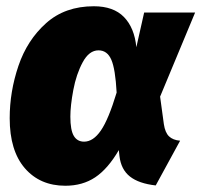

<svg xmlns="http://www.w3.org/2000/svg" viewBox="-20 -574 644 614"><path d="M416 -423 441 -534H604L492 -265L504 -177Q508 -150 520.5 -138Q533 -126 556 -124L478 19Q424 13 395.5 -9.5Q367 -32 362 -75L360 -94Q325 -34 284.5 -7Q244 20 189 20Q108 20 59.5 -36Q11 -92 11 -196Q11 -281 39 -363.5Q67 -446 127.5 -500Q188 -554 280 -554Q343 -554 376.5 -519.5Q410 -485 416 -423ZM205 -201Q205 -158 216 -139.5Q227 -121 249 -121Q278 -121 302.5 -156.5Q327 -192 353 -278Q349 -353 336 -383Q323 -413 295 -413Q265 -413 244.5 -375Q224 -337 214.5 -286.5Q205 -236 205 -201Z"/></svg>

Font: Fira Sans Black
Style: Italic
Weight: 900
Italic angle: -8°
Designer: Carrois Corporate & Edenspiekermann AG
Foundry: Carrois Corporate GbR & Edenspiekermann AG
Version: Version 4.203